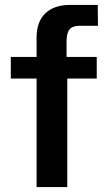

<svg xmlns="http://www.w3.org/2000/svg" viewBox="-20 -762 443 782"><path d="M374 -442V-530H251V-592C251 -615.3 255 -632 263 -642C271 -652 285 -657 305 -657H379L378 -742H266C222 -742 188.2 -730.5 164.5 -707.5C140.8 -684.5 129 -651.7 129 -609V-530H24V-442H129V0H254V-442Z"/></svg>

Font: Morrison SemiBold
Style: Regular
Weight: 600
Designer: Pablo Impallari, Rodrigo Fuenzalida (Modified by Dan O. Williams)
Version: Version 0.030; ttfautohint (v1.8.1)